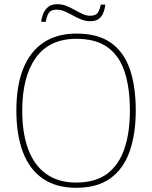

<svg xmlns="http://www.w3.org/2000/svg" viewBox="-20 -885 726 915"><path d="M343 10Q248 10 184.5 -33.5Q121 -77 89.5 -159.5Q58 -242 58 -359Q58 -476 90.5 -557.5Q123 -639 187 -682Q251 -725 344 -725Q446 -725 508 -681.5Q570 -638 598.5 -556Q627 -474 627 -358Q627 -247 598 -164Q569 -81 506.5 -35.5Q444 10 343 10ZM343 -15Q434 -15 490 -56.5Q546 -98 572.5 -175Q599 -252 599 -358Q599 -466 574 -542.5Q549 -619 493 -659.5Q437 -700 344 -700Q215 -700 150.5 -609.5Q86 -519 86 -358Q86 -250 114.5 -173.5Q143 -97 200.5 -56Q258 -15 343 -15ZM410 -784Q387 -784 366.5 -792.5Q346 -801 327 -811.5Q308 -822 289 -830.5Q270 -839 250 -839Q220 -839 210.5 -820Q201 -801 198 -781H176Q178 -799 185.5 -818.5Q193 -838 209 -851.5Q225 -865 252 -865Q277 -865 297.5 -856.5Q318 -848 336.5 -837.5Q355 -827 373 -818.5Q391 -810 410 -810Q438 -810 447.5 -826.5Q457 -843 460 -863H482Q480 -844 473 -825.5Q466 -807 451.5 -795.5Q437 -784 410 -784Z"/></svg>

Font: Noto Serif Armenian Thin
Style: Regular
Weight: 250
Version: Version 2.007